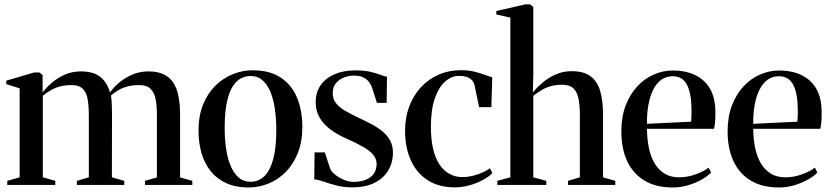

<svg xmlns="http://www.w3.org/2000/svg" viewBox="-20 -838 3759 870"><path d="M13 0V-18.5L69 -34.5V-437.5L8.5 -457V-472.5L134 -509.5H159L173 -498V-419Q189.5 -441 215.2 -463.2Q241 -485.5 274.2 -500Q307.5 -514.5 347 -514.5Q402 -514.5 433.2 -490.5Q464.5 -466.5 478.5 -419Q495 -443 521.2 -464.8Q547.5 -486.5 581 -500.5Q614.5 -514.5 652.5 -514.5Q694.5 -514.5 722.2 -501Q750 -487.5 766 -462.2Q782 -437 789 -400.5Q796 -364 796 -318V-34L851.5 -18.5V0H637V-18.5L691 -34V-316Q691 -357.5 685.2 -388Q679.5 -418.5 662.2 -435.5Q645 -452.5 611 -452.5Q583 -452.5 560.5 -447Q538 -441.5 519.2 -431Q500.5 -420.5 482.5 -405Q484.5 -396.5 485.5 -382.8Q486.5 -369 487 -353.5Q487.5 -338 487.5 -324L487 -34.5L543 -18.5V0H328.5V-18.5L382.5 -34.5V-316Q382.5 -357.5 377.2 -388Q372 -418.5 355.2 -435.5Q338.5 -452.5 304.5 -452.5Q262.5 -452.5 232.5 -440Q202.5 -427.5 174 -404V-34.5L230.5 -18.5V0Z M879.5 -245.5Q879.5 -313 900.2 -364.2Q921 -415.5 956.2 -450Q991.5 -484.5 1035 -502Q1078.5 -519.5 1124.5 -519.5Q1203 -519.5 1253 -485.8Q1303 -452 1326.5 -394Q1350 -336 1350 -263Q1350 -195.5 1329.2 -144Q1308.5 -92.5 1274 -58Q1239.5 -23.5 1196 -6Q1152.5 11.5 1106.5 11.5Q1048.5 11.5 1005.5 -8Q962.5 -27.5 934.8 -62.2Q907 -97 893.2 -144Q879.5 -191 879.5 -245.5ZM1115.5 -14.5Q1153 -14.5 1179 -40.8Q1205 -67 1218.5 -119Q1232 -171 1232 -249.5Q1232 -296.5 1226 -340.5Q1220 -384.5 1206.5 -418.8Q1193 -453 1170.8 -473.2Q1148.5 -493.5 1116.5 -493.5Q1078 -493.5 1051.5 -467.8Q1025 -442 1011.5 -390Q998 -338 998 -258.5Q998 -211 1004 -167.2Q1010 -123.5 1024 -89Q1038 -54.5 1060.2 -34.5Q1082.5 -14.5 1115.5 -14.5Z M1575 11Q1537 11 1503.8 2.2Q1470.5 -6.5 1445 -15.5Q1419.5 -24.5 1404 -25L1405.5 -147.5H1452L1475 -77Q1479.5 -62.5 1496.8 -48Q1514 -33.5 1537.2 -23.8Q1560.5 -14 1582 -14Q1613 -14 1636.5 -23Q1660 -32 1673.2 -50.2Q1686.5 -68.5 1686.5 -94.5Q1686.5 -118 1671.5 -136.2Q1656.5 -154.5 1626.8 -171.8Q1597 -189 1552 -209Q1509.5 -227.5 1477.8 -251Q1446 -274.5 1428.2 -305Q1410.5 -335.5 1410.5 -374.5Q1410.5 -420.5 1433.5 -452.8Q1456.5 -485 1497 -502Q1537.5 -519 1589 -519Q1630 -519 1657.2 -512.8Q1684.5 -506.5 1702.5 -499.5Q1720.5 -492.5 1733.5 -490L1732 -372H1688L1666 -440Q1661 -455 1651 -467.8Q1641 -480.5 1624.8 -488Q1608.5 -495.5 1583.5 -495.5Q1562.5 -495.5 1540.2 -487.5Q1518 -479.5 1502.8 -461.8Q1487.5 -444 1487.5 -415.5Q1487.5 -389.5 1502.8 -370.2Q1518 -351 1544 -336Q1570 -321 1600.5 -306.5Q1631.5 -292 1660 -277.2Q1688.5 -262.5 1711.2 -244.2Q1734 -226 1747.2 -202.2Q1760.5 -178.5 1760.5 -146.5Q1760.5 -101.5 1739.2 -65.8Q1718 -30 1677 -9.5Q1636 11 1575 11Z M2040.5 11Q1968.5 11 1918.2 -21.2Q1868 -53.5 1841.8 -111.2Q1815.5 -169 1815.5 -245.5Q1815.5 -304.5 1834 -354.5Q1852.5 -404.5 1886.5 -441.8Q1920.5 -479 1967.2 -499.5Q2014 -520 2070 -520Q2103.5 -520 2131 -513Q2158.5 -506 2178.8 -498.2Q2199 -490.5 2210.5 -488L2206.5 -352.5H2151L2130 -452.5Q2128.5 -461 2121.8 -470.8Q2115 -480.5 2100.2 -487.2Q2085.5 -494 2059 -494Q2026 -494 1997 -468.5Q1968 -443 1950.2 -391.8Q1932.5 -340.5 1932.5 -263.5Q1932.5 -208.5 1942 -166Q1951.5 -123.5 1970.2 -94.5Q1989 -65.5 2015.8 -50.5Q2042.5 -35.5 2076 -35.5Q2098.5 -35.5 2122 -41.2Q2145.5 -47 2166 -56.2Q2186.5 -65.5 2200 -75.5L2211 -54Q2196 -38 2168.8 -23Q2141.5 -8 2108.2 1.5Q2075 11 2040.5 11Z M2292.5 -34.5V-758L2229 -772.5V-788L2361 -818.5H2381.5L2396.5 -806.5V-500L2394.5 -419Q2413 -442 2439.2 -464.2Q2465.5 -486.5 2498.8 -501Q2532 -515.5 2570.5 -515.5Q2625.5 -515.5 2656.5 -492Q2687.5 -468.5 2700 -424.5Q2712.5 -380.5 2712.5 -318V-34.5L2768 -18.5V0H2554V-18.5L2607.5 -34.5V-316Q2607.5 -358 2601.8 -389Q2596 -420 2579 -437Q2562 -454 2528 -454Q2500.5 -454 2477.8 -448Q2455 -442 2435.8 -430.8Q2416.5 -419.5 2396.5 -404V-34.5L2455.5 -18.5V0H2233.5V-18.5Z M3028.5 11.5Q2952.5 11.5 2900.8 -19.5Q2849 -50.5 2822.2 -107.2Q2795.5 -164 2795.5 -242.5Q2795.5 -308.5 2815 -359.8Q2834.5 -411 2867.5 -446.5Q2900.5 -482 2942.2 -500.2Q2984 -518.5 3029 -518.5Q3117.5 -518.5 3169 -471.5Q3220.5 -424.5 3221.5 -335Q3222 -304 3220.2 -285.2Q3218.5 -266.5 3215.5 -254.5H2911.5Q2912 -208 2920.2 -168Q2928.5 -128 2946 -98.2Q2963.5 -68.5 2991 -51.5Q3018.5 -34.5 3057.5 -34.5Q3094.5 -34.5 3131.8 -47.8Q3169 -61 3191 -78.5L3202 -56Q3186 -39 3158.5 -23.8Q3131 -8.5 3097.5 1.5Q3064 11.5 3028.5 11.5ZM2911.5 -277 3111.5 -286.5Q3113 -300 3113.2 -312Q3113.5 -324 3113.5 -337Q3113.5 -412 3093.8 -452.2Q3074 -492.5 3027.5 -492.5Q2998 -492.5 2976 -476.2Q2954 -460 2939.5 -430.8Q2925 -401.5 2918 -362.2Q2911 -323 2911.5 -277Z M3510 11.5Q3434 11.5 3382.2 -19.5Q3330.5 -50.5 3303.8 -107.2Q3277 -164 3277 -242.5Q3277 -308.5 3296.5 -359.8Q3316 -411 3349 -446.5Q3382 -482 3423.8 -500.2Q3465.5 -518.5 3510.5 -518.5Q3599 -518.5 3650.5 -471.5Q3702 -424.5 3703 -335Q3703.5 -304 3701.8 -285.2Q3700 -266.5 3697 -254.5H3393Q3393.5 -208 3401.8 -168Q3410 -128 3427.5 -98.2Q3445 -68.5 3472.5 -51.5Q3500 -34.5 3539 -34.5Q3576 -34.5 3613.2 -47.8Q3650.5 -61 3672.5 -78.5L3683.5 -56Q3667.5 -39 3640 -23.8Q3612.5 -8.5 3579 1.5Q3545.5 11.5 3510 11.5ZM3393 -277 3593 -286.5Q3594.5 -300 3594.8 -312Q3595 -324 3595 -337Q3595 -412 3575.2 -452.2Q3555.5 -492.5 3509 -492.5Q3479.5 -492.5 3457.5 -476.2Q3435.5 -460 3421 -430.8Q3406.5 -401.5 3399.5 -362.2Q3392.5 -323 3393 -277Z"/></svg>

Font: Merriweather 144pt Medium
Style: Regular
Weight: 500
Version: Version 2.100